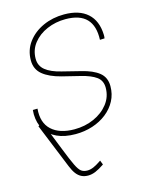

<svg xmlns="http://www.w3.org/2000/svg" viewBox="-112 -597 657 869"><g transform="rotate(-15 216.5 -162.5)"><path d="M53.2 -81.1Q88.4 6.8 108.9 59.1Q129.4 111.3 142.1 137.7Q154.8 164.1 166 172.4Q177.2 180.7 194.3 180.7Q209 180.7 224.9 173.6Q240.7 166.5 261.2 152.3L269 172.4Q244.6 189 226.8 196.3Q209 203.6 191.9 203.6Q174.8 203.6 161.1 197Q147.5 190.4 136.7 176.3Q126 162.1 117.2 140.1L31.7 -70.3ZM186 7.8Q134.8 7.8 99.1 -8.8Q63.5 -25.4 44.9 -55.7Q26.4 -85.9 25.4 -127.4Q25.4 -132.8 25.9 -137.5Q26.4 -142.1 26.4 -147.9L48.3 -148.4Q42.5 -83 79.8 -48.8Q117.2 -14.6 186.5 -14.6Q236.3 -14.6 278.3 -33.4Q320.3 -52.2 345.7 -85Q371.1 -117.7 371.1 -160.2Q371.1 -193.8 346.7 -211.4Q322.3 -229 276.4 -240.2L191.4 -261.2Q135.7 -275.4 105.7 -300.3Q75.7 -325.2 75.7 -366.7Q75.7 -415 103 -451.7Q130.4 -488.3 175.5 -508.8Q220.7 -529.3 274.4 -529.3Q345.2 -529.3 383.8 -494.6Q422.4 -460 424.8 -395Q424.8 -390.6 424.8 -386.5Q424.8 -382.3 423.8 -377L401.9 -376Q404.8 -440.9 373.3 -473.9Q341.8 -506.8 274.9 -506.8Q228.5 -506.8 188.2 -489.5Q147.9 -472.2 123.3 -440.9Q98.6 -409.7 98.6 -368.2Q98.6 -335 123.8 -314.7Q148.9 -294.4 197.3 -282.7L283.2 -261.2Q336.4 -248.5 365 -225.6Q393.6 -202.6 393.6 -161.6Q393.6 -124 377.2 -93Q360.8 -62 332 -39.3Q303.2 -16.6 265.6 -4.4Q228 7.8 186 7.8Z"/></g></svg>

Font: Inter 28pt Thin
Style: Italic
Weight: 250
Italic angle: -9.3988°
Designer: Rasmus Andersson
Foundry: rsms
Version: Version 4.001;git-66647c0bb